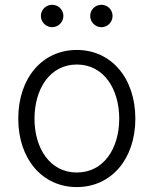

<svg xmlns="http://www.w3.org/2000/svg" viewBox="-20 -759 633 791"><path d="M296.4 11.7C438.5 11.7 537.6 -104 537.6 -270C537.6 -437.5 438 -553.2 296.4 -553.2C154.3 -553.2 55.2 -437.5 55.2 -270C55.2 -104 154.3 11.7 296.4 11.7ZM296.4 -48.3C185.1 -48.3 122.1 -148.9 122.1 -270C122.1 -391.6 185.1 -493.2 296.4 -493.2C408.2 -493.2 471.2 -391.6 471.2 -270C471.2 -148.9 408.2 -48.3 296.4 -48.3ZM397.9 -647C423.3 -647 443.8 -668 443.8 -693.4C443.8 -718.8 423.3 -739.3 397.9 -739.3C372.1 -739.3 351.6 -718.8 351.6 -693.4C351.6 -668 372.1 -647 397.9 -647ZM194.8 -647C220.2 -647 241.2 -668 241.2 -693.4C241.2 -718.8 220.2 -739.3 194.8 -739.3C169.4 -739.3 148.4 -718.8 148.4 -693.4C148.4 -668 169.4 -647 194.8 -647Z"/></svg>

Font: Raveo Light
Style: Regular
Weight: 300
Designer: Jakub Foglar, Rasmus Andersson (Inter)
Foundry: Jakubfoglar.com
Version: Version 1.100;Glyphs 3.2.3 (3260)